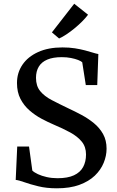

<svg xmlns="http://www.w3.org/2000/svg" viewBox="-20 -1008 634 1039"><path d="M287.9 11Q231.7 11 187.4 0.1Q143.1 -10.7 112.2 -21.8Q81.3 -32.9 65 -34.4L73.2 -214.9H137.1L154.9 -85Q165.1 -74.9 185.3 -65.5Q205.5 -56 232.9 -49.8Q260.3 -43.6 291.4 -43.6Q346.2 -43.6 380.2 -59.4Q414.1 -75.2 429.8 -104.1Q445.5 -133.1 445.5 -172.1Q445.5 -213.2 422.6 -241.4Q399.7 -269.5 360.1 -291.2Q320.4 -312.8 269.6 -334.2Q239 -347.3 204.6 -365.6Q170.3 -383.9 140.1 -410.1Q109.8 -436.3 90.8 -472.7Q71.9 -509.2 71.9 -558.7Q71.9 -614 101.3 -657.5Q130.8 -701.1 186 -726.2Q241.1 -751.4 318.4 -751.4Q354.8 -751.4 385.4 -746.6Q415.9 -741.8 440.5 -735.2Q465.1 -728.6 483.1 -723Q501.2 -717.3 512.2 -715.6L506.2 -547.5H444.3L425 -671.1Q418.9 -677 402.9 -683.4Q386.9 -689.7 364.1 -694.2Q341.3 -698.7 314.6 -698.7Q267 -698.7 236.1 -685.6Q205.1 -672.6 190 -647.5Q174.8 -622.5 174.8 -586.7Q174.8 -542.8 197.4 -515.1Q220 -487.3 259.9 -466.5Q299.7 -445.7 350.3 -421.5Q385.3 -405.3 421.4 -386Q457.5 -366.6 488.3 -341.4Q519 -316.2 537.9 -282.4Q556.7 -248.6 556.7 -203.3Q556.7 -164.8 541 -126.7Q525.4 -88.5 493 -57.4Q460.5 -26.3 409.5 -7.6Q358.6 11 287.9 11ZM299.5 -800 260.9 -832.8 381.6 -987.8 456.5 -928.3Q443.1 -910.5 423.9 -891.3Q404.7 -872.1 382.8 -854.2Q361 -836.3 339.6 -822.1Q318.3 -807.9 300.3 -800Z"/></svg>

Font: Merriweather Light
Style: Regular
Weight: 300
Designer: Eben Sorkin
Foundry: Eben Sorkin
Version: Version 2.100